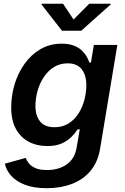

<svg xmlns="http://www.w3.org/2000/svg" viewBox="-20 -785 666 1021"><path d="M229 215.8Q161.1 215.8 114 198Q66.9 180.2 40 150.4Q13.2 120.6 5.9 85.4L116.7 54.7Q122.1 69.3 134 84.2Q146 99.1 168.9 109.1Q191.9 119.1 230.5 119.1Q292 119.1 334.5 89.4Q377 59.6 387.2 1.5L404.3 -97.7L392.6 -96.7Q379.4 -76.2 358.9 -55.9Q338.4 -35.6 307.6 -22Q276.9 -8.3 231.9 -8.3Q175.8 -8.3 132.3 -31.5Q88.9 -54.7 64.2 -100.3Q39.6 -146 39.6 -213.9Q39.6 -276.4 57.6 -336.4Q75.7 -396.5 110.6 -445.6Q145.5 -494.6 195.3 -523.7Q245.1 -552.7 308.6 -552.7Q346.2 -552.7 372.1 -542.7Q397.9 -532.7 414.8 -516.8Q431.6 -501 441.2 -483.6Q450.7 -466.3 455.6 -451.7L463.9 -453.6L479 -545.9H604L512.2 5.9Q500 78.6 460.2 125Q420.4 171.4 360.8 193.6Q301.3 215.8 229 215.8ZM269.5 -108.4Q312.5 -108.4 344.5 -128.4Q376.5 -148.4 397.5 -181.4Q418.5 -214.4 428.7 -253.7Q439 -293 439 -332Q439 -385.7 414.3 -417Q389.6 -448.2 339.8 -448.2Q298.3 -448.2 266.4 -428Q234.4 -407.7 212.4 -374.3Q190.4 -340.8 179.4 -300.8Q168.5 -260.7 168.5 -221.2Q168.5 -168.9 193.6 -138.7Q218.8 -108.4 269.5 -108.4ZM315.4 -765.1 371.1 -681.2 454.6 -765.1H568.8L568.4 -761.2L412.1 -621.6H309.6L200.7 -761.2L201.7 -765.1Z"/></svg>

Font: Inter SemiBold
Style: Italic
Weight: 600
Italic angle: -9.3988°
Designer: Rasmus Andersson
Foundry: rsms
Version: Version 4.001;git-66647c0bb